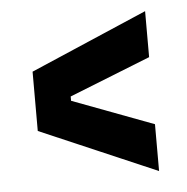

<svg xmlns="http://www.w3.org/2000/svg" viewBox="-37 -547 434 445"><g transform="rotate(-5 180.0 -324.0)"><path d="M316 -138 44 -255V-393L316 -510V-403L127 -328V-318L316 -247Z"/></g></svg>

Font: Bricolage Grotesque Condensed Medium
Style: Regular
Weight: 500
Width: 3
Designer: Mathieu Triay
Foundry: Atelier Triay
Version: Version 1.000;gftools[0.9.30]